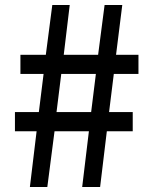

<svg xmlns="http://www.w3.org/2000/svg" viewBox="-20 -751 610 771"><path d="M40 -301V-224H127L100 0H170L199 -224H337L310 0H382L409 -224H513V-301H418L437 -454H536V-531H446L471 -731H400L374 -531H236L260 -731H190L164 -531H62V-454H155L136 -301ZM226 -454H365L346 -301H207Z"/></svg>

Font: Kinto Sans Med
Style: Regular
Weight: 500
Designer: Authors: Ryoko NISHIZUKA  (kana & ideographs); Paul D. Hunt (Latin, Greek & Cyrillic); Wenlong ZHANG  (bopomofo); Sandol
Foundry: Adobe Systems Incorporated, ookami Inc.
Version: Version 0.001